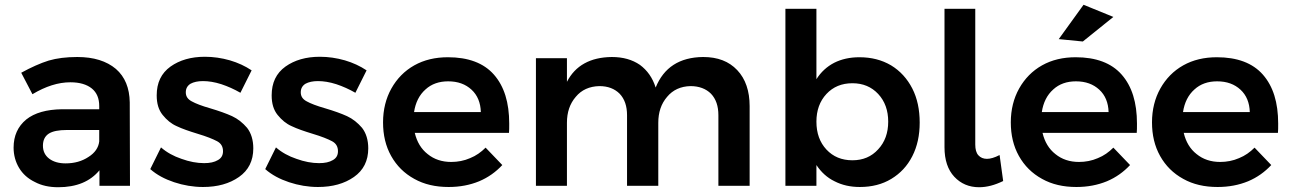

<svg xmlns="http://www.w3.org/2000/svg" viewBox="-20 -779 5410 805"><path d="M397 0H525L524 -350C523 -410 504 -457 466 -490C427 -523 373 -540 304 -540C258 -540 218 -535 184 -525C149 -514 111 -497 69 -474L116 -384C171 -417 224 -434 275 -434C314 -434 344 -425 365 -408C386 -391 396 -366 396 -335V-321H240C175 -320 125 -306 90 -278C55 -249 37 -210 37 -160C37 -129 45 -100 60 -75C75 -50 97 -30 126 -16C154 -1 187 6 224 6C262 6 296 0 325 -12C354 -24 378 -42 397 -65ZM351 -121C324 -103 292 -94 255 -94C226 -94 203 -101 186 -114C169 -127 160 -145 160 -168C160 -191 168 -208 185 -219C201 -229 226 -234 261 -234H396V-186C393 -160 378 -138 351 -121Z M908 -426C935 -417 962 -405 988 -390L1035 -484C1008 -502 978 -516 944 -526C909 -536 874 -541 839 -541C781 -541 733 -527 695 -500C656 -472 637 -432 637 -379C637 -345 645 -318 662 -297C679 -276 698 -260 721 -250C744 -239 773 -229 809 -218C846 -207 873 -196 890 -187C907 -178 915 -164 915 -145C915 -128 908 -116 894 -108C879 -99 860 -95 836 -95C806 -95 774 -101 741 -113C708 -124 679 -140 655 -161L610 -70C637 -46 671 -28 710 -15C749 -2 790 5 831 5C892 5 942 -9 982 -37C1022 -65 1042 -105 1042 -157C1042 -192 1033 -221 1016 -243C998 -264 977 -281 953 -292C929 -303 898 -314 861 -325C826 -335 800 -345 784 -354C767 -363 759 -375 759 -392C759 -408 766 -420 779 -428C792 -435 809 -439 831 -439C854 -439 880 -435 908 -426Z M1390 -426C1417 -417 1444 -405 1470 -390L1517 -484C1490 -502 1460 -516 1426 -526C1391 -536 1356 -541 1321 -541C1263 -541 1215 -527 1177 -500C1138 -472 1119 -432 1119 -379C1119 -345 1127 -318 1144 -297C1161 -276 1180 -260 1203 -250C1226 -239 1255 -229 1291 -218C1328 -207 1355 -196 1372 -187C1389 -178 1397 -164 1397 -145C1397 -128 1390 -116 1376 -108C1361 -99 1342 -95 1318 -95C1288 -95 1256 -101 1223 -113C1190 -124 1161 -140 1137 -161L1092 -70C1119 -46 1153 -28 1192 -15C1231 -2 1272 5 1313 5C1374 5 1424 -9 1464 -37C1504 -65 1524 -105 1524 -157C1524 -192 1515 -221 1498 -243C1480 -264 1459 -281 1435 -292C1411 -303 1380 -314 1343 -325C1308 -335 1282 -345 1266 -354C1249 -363 1241 -375 1241 -392C1241 -408 1248 -420 1261 -428C1274 -435 1291 -439 1313 -439C1336 -439 1362 -435 1390 -426Z M2051 -466C2008 -515 1943 -539 1858 -539C1805 -539 1758 -528 1717 -505C1676 -482 1644 -449 1621 -408C1598 -367 1586 -319 1586 -266C1586 -213 1597 -166 1620 -125C1643 -84 1675 -52 1717 -29C1758 -6 1806 5 1861 5C1908 5 1950 -3 1989 -19C2027 -35 2059 -58 2086 -87L2016 -160C1997 -141 1976 -126 1951 -116C1926 -105 1899 -100 1872 -100C1833 -100 1800 -111 1773 -133C1746 -154 1728 -184 1719 -222H2114C2115 -231 2115 -244 2115 -261C2115 -349 2094 -417 2051 -466ZM1996 -309H1716C1722 -349 1738 -381 1764 -404C1789 -427 1821 -438 1859 -438C1900 -438 1932 -426 1957 -403C1982 -380 1995 -348 1996 -309Z M3071 -485C3036 -522 2989 -540 2928 -540C2829 -539 2763 -496 2729 -412C2716 -453 2694 -484 2663 -507C2631 -529 2592 -540 2545 -540C2455 -539 2392 -504 2357 -436V-535H2227V0H2357V-264C2357 -308 2369 -344 2394 -373C2418 -402 2451 -417 2493 -418C2529 -418 2557 -407 2578 -386C2599 -364 2609 -334 2609 -296V0H2740V-264C2740 -308 2752 -344 2777 -373C2801 -402 2834 -417 2875 -418C2911 -418 2940 -407 2961 -386C2982 -364 2992 -334 2992 -296V0H3123V-334C3123 -397 3106 -448 3071 -485Z M3716 -505C3677 -528 3633 -539 3583 -539C3543 -539 3508 -531 3478 -516C3447 -500 3422 -477 3403 -447V-742H3273V0H3403V-87C3423 -57 3448 -34 3479 -19C3510 -3 3545 5 3585 5C3635 5 3679 -6 3717 -29C3755 -52 3784 -83 3805 -124C3826 -165 3836 -212 3836 -265C3836 -319 3826 -367 3805 -408C3784 -449 3754 -482 3716 -505ZM3662 -153C3634 -122 3598 -107 3554 -107C3509 -107 3473 -122 3445 -152C3417 -182 3403 -221 3403 -269C3403 -316 3417 -355 3445 -385C3473 -415 3509 -430 3554 -430C3598 -430 3634 -415 3662 -385C3690 -355 3704 -316 3704 -269C3704 -222 3690 -183 3662 -153Z M4082 -128C4073 -138 4069 -153 4069 -173V-742H3940V-162C3940 -108 3954 -67 3981 -38C4008 -9 4043 6 4085 6C4118 6 4151 -3 4186 -20L4171 -129C4150 -118 4132 -113 4118 -113C4103 -113 4091 -118 4082 -128Z M4683 -466C4640 -515 4575 -539 4490 -539C4437 -539 4390 -528 4349 -505C4308 -482 4276 -449 4253 -408C4230 -367 4218 -319 4218 -266C4218 -213 4229 -166 4252 -125C4275 -84 4307 -52 4349 -29C4390 -6 4438 5 4493 5C4540 5 4582 -3 4621 -19C4659 -35 4691 -58 4718 -87L4648 -160C4629 -141 4608 -126 4583 -116C4558 -105 4531 -100 4504 -100C4465 -100 4432 -111 4405 -133C4378 -154 4360 -184 4351 -222H4746C4747 -231 4747 -244 4747 -261C4747 -349 4726 -417 4683 -466ZM4628 -309H4348C4354 -349 4370 -381 4396 -404C4421 -427 4453 -438 4491 -438C4532 -438 4564 -426 4589 -403C4614 -380 4627 -348 4628 -309ZM4523 -759 4419 -615 4520 -605 4648 -708Z M5275 -466C5232 -515 5167 -539 5082 -539C5029 -539 4982 -528 4941 -505C4900 -482 4868 -449 4845 -408C4822 -367 4810 -319 4810 -266C4810 -213 4821 -166 4844 -125C4867 -84 4899 -52 4941 -29C4982 -6 5030 5 5085 5C5132 5 5174 -3 5213 -19C5251 -35 5283 -58 5310 -87L5240 -160C5221 -141 5200 -126 5175 -116C5150 -105 5123 -100 5096 -100C5057 -100 5024 -111 4997 -133C4970 -154 4952 -184 4943 -222H5338C5339 -231 5339 -244 5339 -261C5339 -349 5318 -417 5275 -466ZM5220 -309H4940C4946 -349 4962 -381 4988 -404C5013 -427 5045 -438 5083 -438C5124 -438 5156 -426 5181 -403C5206 -380 5219 -348 5220 -309Z"/></svg>

Font: Argentum Sans Medium
Style: Regular
Weight: 500
Designer: Julieta Ulanovsky
Foundry: Julieta Ulanovsky
Version: Version 5.001;January 29, 2019;FontCreator 11.5.0.2425 64-bi